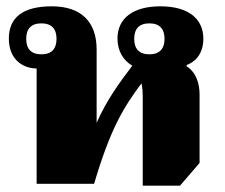

<svg xmlns="http://www.w3.org/2000/svg" viewBox="-20 -582 712 608"><path d="M432 6H550L612 -66V-282C612 -318 601 -353 571 -372V-376C610 -391 624 -425 624 -459C624 -523 576 -562 488 -562C400 -562 352 -523 352 -460C352 -420 371 -390 399 -374C358 -320 317 -264 286 -193V-425C286 -513 237 -562 144 -562C52 -562 8 -526 8 -460C8 -399 46 -366 96 -365V0H278C330 -176 372 -243 428 -318C431 -308 432 -288 432 -272ZM111 -410C78 -410 63 -428 63 -459C63 -490 78 -508 111 -508C144 -508 159 -490 159 -459C159 -428 144 -410 111 -410ZM453 -410C420 -410 405 -428 405 -459C405 -490 420 -508 453 -508C486 -508 501 -490 501 -459C501 -428 486 -410 453 -410Z"/></svg>

Font: Noto Serif Thai Black
Style: Regular
Weight: 900
Designer: Monotype Design Team
Foundry: Monotype Imaging Inc.
Version: Version 2.002